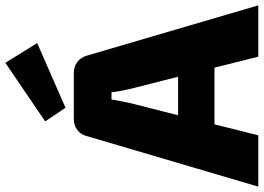

<svg xmlns="http://www.w3.org/2000/svg" viewBox="-159 -832 986 718"><g transform="rotate(-90 334.0 -473.0)"><path d="M532 -827 458 -946 239 -797 290 -721ZM481 0H673L485 -641C477 -671 451 -690 421 -690H247C217 -690 191 -671 184 -641L-5 0H187L228 -164H440ZM262 -300 307 -477C312 -500 317 -526 321 -549H348C350 -526 356 -500 361 -477L406 -300Z"/></g></svg>

Font: Exo 2 Extra Bold
Style: Regular
Weight: 800
Designer: Natanael Gama
Version: Version 1.001;PS 001.001;hotconv 1.0.88;makeotf.lib2.5.64775